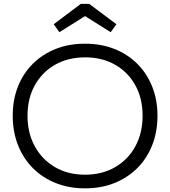

<svg xmlns="http://www.w3.org/2000/svg" viewBox="-20 -996 909 1026"><path d="M434.5 10.5Q349 10.5 278 -17.8Q207 -46 155.5 -97.8Q104 -149.5 76 -220.8Q48 -292 48 -378Q48 -463 76 -533.5Q104 -604 155.5 -655.2Q207 -706.5 277.8 -734.5Q348.5 -762.5 434.5 -762.5Q520.5 -762.5 591.2 -734.5Q662 -706.5 713.5 -655.2Q765 -604 793.2 -533.5Q821.5 -463 821.5 -378Q821.5 -292 793.5 -220.8Q765.5 -149.5 713.8 -97.8Q662 -46 591.2 -17.8Q520.5 10.5 434.5 10.5ZM434.5 -62.5Q526 -62.5 595.2 -102.8Q664.5 -143 703.2 -214Q742 -285 742 -378Q742 -470 703.2 -540.2Q664.5 -610.5 595.2 -650Q526 -689.5 434.5 -689.5Q343.5 -689.5 274.2 -650Q205 -610.5 166 -540.2Q127 -470 127 -378Q127 -285 166 -214Q205 -143 274 -102.8Q343 -62.5 434.5 -62.5ZM456.5 -975.5 602 -866.5 571.5 -824 434.5 -910 297.5 -824 267 -866.5 412 -975.5Z"/></svg>

Font: Hepta Slab
Style: Regular
Weight: 400
Designer: Michael LaGattuta
Foundry: Michael LaGattuta
Version: Version 1.100